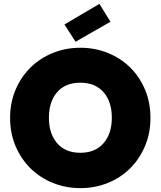

<svg xmlns="http://www.w3.org/2000/svg" viewBox="-20 -962 827 989"><path d="M755 -355Q755 -275 726.5 -208.5Q698 -142 649.5 -94Q601 -46 535 -19.5Q469 7 394 7Q319 7 253 -19.5Q187 -46 138 -94Q89 -142 60.5 -208.5Q32 -275 32 -355Q32 -434 60.5 -500.5Q89 -567 138 -615Q187 -663 253 -689.5Q319 -716 394 -716Q469 -716 535 -689.5Q601 -663 650 -615Q699 -567 727 -500.5Q755 -434 755 -355ZM232 -355Q232 -273 274.5 -224Q317 -175 394 -175Q470 -175 513 -224Q556 -273 556 -355Q556 -439 513 -487.5Q470 -536 394 -536Q317 -536 274.5 -487.5Q232 -439 232 -355ZM549 -850 369 -747 312 -836 492 -942Z"/></svg>

Font: SVN-Poppins ExtraBold
Style: Regular
Weight: 800
Designer: Ninad Kale (Devanagari), Jonny Pinhorn (Latin)
Foundry: Indian Type Foundry
Version: Version 3.002 2017; ttfautohint (v1.8.3)